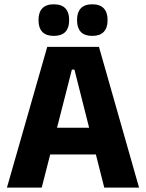

<svg xmlns="http://www.w3.org/2000/svg" viewBox="-20 -852 663 872"><path d="M11.5 0 194.5 -639H429.5L611.5 0H453.5L318 -536H306.5L169.5 0ZM167 -150.5V-272H455V-150.5ZM224 -689Q189.5 -689 172.2 -707.2Q155 -725.5 155 -758.5V-762.5Q155 -796 172.2 -814.2Q189.5 -832.5 224 -832.5Q259.5 -832.5 276.8 -814.2Q294 -796 294 -762.5V-758.5Q294 -725.5 276.8 -707.2Q259.5 -689 224 -689ZM399 -689Q364 -689 347 -707.2Q330 -725.5 330 -758.5V-762.5Q330 -796 347 -814.2Q364 -832.5 399 -832.5Q434 -832.5 451.2 -814.2Q468.5 -796 468.5 -762.5V-758.5Q468.5 -725.5 451.2 -707.2Q434 -689 399 -689Z"/></svg>

Font: Anek Bangla Medium
Style: Bold
Weight: 700
Version: Version 1.003